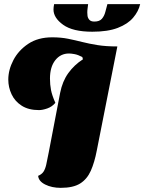

<svg xmlns="http://www.w3.org/2000/svg" viewBox="-20 -884 696 926"><path d="M273 22Q230 22 198 6Q166 -10 164 -36Q181 -43 189.5 -55.5Q198 -68 203 -90Q208 -112 215 -149L270 -436Q281 -492 309.5 -531.5Q338 -571 380 -598L377 -609Q356 -620 339.5 -623Q323 -626 313 -626Q272 -626 246.5 -593.5Q221 -561 221 -505Q221 -476 226 -450Q231 -424 247 -388Q231 -369 208 -361Q185 -353 168 -353Q118 -353 85 -374Q52 -395 36 -429Q20 -463 20 -500Q20 -547 44.5 -594Q69 -641 116 -672.5Q163 -704 232 -704Q274 -704 308.5 -697Q343 -690 376.5 -681.5Q410 -673 450.5 -666.5Q491 -660 546 -660L447 -159Q436 -101 418 -60.5Q400 -20 366.5 1Q333 22 273 22ZM425 -731Q331 -731 284.5 -764.5Q238 -798 238 -838Q238 -849 241 -864H405Q404 -854 402.5 -844Q401 -834 401 -824Q401 -819 402 -808.5Q403 -798 410.5 -789Q418 -780 435 -780Q460 -780 471.5 -793.5Q483 -807 488 -826.5Q493 -846 498 -864H656Q648 -829 622 -798.5Q596 -768 548 -749.5Q500 -731 425 -731Z"/></svg>

Font: Sansita Swashed Black
Style: Regular
Weight: 900
Designer: Pablo Cosgaya
Foundry: Omnibus-Type
Version: Version 1.003; ttfautohint (v1.8.3)